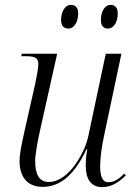

<svg xmlns="http://www.w3.org/2000/svg" viewBox="-20 -756 555 786"><path d="M422 -639C445 -639 462 -665 462 -701C462 -726 450 -736 433 -736C406 -736 393 -704 393 -675C393 -649 405 -639 422 -639ZM260 -639C283 -639 300 -665 300 -701C300 -726 288 -736 270 -736C244 -736 230 -704 230 -675C230 -649 242 -639 260 -639ZM399 10C440 10 472 -15 495 -38L489 -45C468 -25 449 -10 424 -10C398 -10 390 -36 390 -77C390 -111 398 -165 406 -200L477 -536H413L342 -201C329 -134 262 -11 180 -11C141 -11 124 -41 124 -97C124 -127 136 -187 145 -227L214 -536H69L67 -526H81C121 -526 137 -521 137 -493C137 -480 131 -446 125 -417L81 -222C73 -184 60 -132 60 -97C60 -39 86 9 155 9C231 9 288 -47 334 -145H337C332 -116 331 -94 331 -79C331 -27 349 10 399 10Z"/></svg>

Font: Noto Serif Display SemiCondensed Light
Style: Italic
Weight: 300
Width: 4
Italic angle: -12°
Designer: Monotype Design Team
Foundry: Monotype Imaging Inc.
Version: Version 2.009